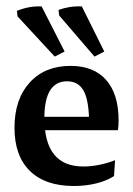

<svg xmlns="http://www.w3.org/2000/svg" viewBox="-20 -588 425 615"><path d="M216.8 7.8Q125 7.8 75.7 -40.5Q26.4 -88.9 26.4 -178.7Q26.4 -270 75 -323.5Q123.5 -377 206.1 -377Q280.3 -377 320.1 -331.8Q359.9 -286.6 359.9 -202.1Q359.9 -194.8 359.4 -186.3Q358.9 -177.7 357.9 -170.9L265.6 -189Q265.6 -262.7 249 -295.2Q232.4 -327.6 194.8 -327.6Q122.1 -327.6 122.1 -209.5Q122.1 -54.7 246.6 -54.7Q295.4 -54.7 348.6 -74.7L345.2 -23.9Q321.8 -8.8 288.1 -0.5Q254.4 7.8 216.8 7.8ZM64.5 -170.9V-213.9H350.1L357.9 -170.9ZM282.7 -406.7 169.4 -538.6 167.5 -556.2Q184.6 -562.5 203.1 -565.4Q221.7 -568.4 242.2 -567.4L314 -422.9ZM155.3 -406.7 36.1 -535.6 34.2 -553.2Q53.2 -561 72.8 -564.7Q92.3 -568.4 113.3 -567.4L187 -422.9Z"/></svg>

Font: Markazi Text Medium
Style: Regular
Weight: 500
Designer: Borna Izadpanah (Arabic designer), Fiona Ross (Arabic design director) and Florian Runge (Latin designer)
Foundry: Borna Izadpanah and Florian Runge
Version: Version 1.001